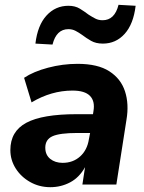

<svg xmlns="http://www.w3.org/2000/svg" viewBox="-20 -766 597 797"><path d="M189 11Q143 11 105 -10.5Q67 -32 45 -67Q23 -102 23 -143Q23 -221 89.5 -256.5Q156 -292 298 -292H366L368 -305Q375 -346 353.5 -368Q332 -390 281 -390Q193 -390 111 -341L80 -443Q119 -469 179.5 -485Q240 -501 302 -501Q386 -501 434 -470Q482 -439 499 -386.5Q516 -334 505 -269L463 0H322L333 -72Q309 -29 271 -9Q233 11 189 11ZM240 -90Q283 -90 312.5 -116.5Q342 -143 349 -188L354 -214H301Q228 -214 198 -200.5Q168 -187 168 -153Q168 -123 188.5 -106.5Q209 -90 240 -90ZM198 -581 127 -585Q136 -661 173 -701.5Q210 -742 264 -742Q292 -742 311.5 -730Q331 -718 348 -705Q362 -696 375.5 -689Q389 -682 406 -682Q456 -682 472 -746L543 -742Q534 -666 497.5 -625.5Q461 -585 407 -585Q378 -585 358 -596.5Q338 -608 321 -621Q307 -631 293.5 -638Q280 -645 264 -645Q214 -645 198 -581Z"/></svg>

Font: Nunito Sans ExtraBold
Style: Italic
Weight: 800
Italic angle: -9°
Designer: Vernon Adams
Foundry: Vernon Adams
Version: Version 3.006; ttfautohint (v1.8.3)